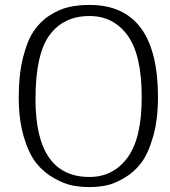

<svg xmlns="http://www.w3.org/2000/svg" viewBox="-20 -743 690 779"><path d="M343 -678Q238 -678 181 -600.5Q124 -523 124 -341Q124 -25 343 -25Q439 -25 497 -103Q555 -181 555 -348Q555 -521 497.5 -599.5Q440 -678 343 -678ZM343 -723Q621 -723 621 -348Q621 -257 601 -188Q581 -119 552.5 -81.5Q524 -44 483.5 -20.5Q443 3 410.5 9.5Q378 16 343 16Q307 16 273.5 9.5Q240 3 198.5 -20.5Q157 -44 127 -81.5Q97 -119 76.5 -188Q56 -257 56 -348Q56 -439 73 -508Q90 -577 117 -617Q144 -657 183 -681.5Q222 -706 260 -714.5Q298 -723 343 -723Z"/></svg>

Font: Afta sans
Style: Regular
Weight: 400
Designer: par.qink
Foundry: Oriol Esparraguera Font
Version: Version 1.000